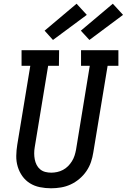

<svg xmlns="http://www.w3.org/2000/svg" viewBox="-20 -1005 682 1033"><path d="M255 8Q224 8 194.5 2Q165 -4 141 -19Q117 -34 100.5 -57Q84 -80 75.5 -108Q67 -136 67.5 -166.5Q68 -197 73 -227L143 -651H96V-735H298L297 -651H239L167 -214Q164 -197 164 -180Q164 -163 167 -147.5Q170 -132 177 -118Q184 -104 196 -94Q208 -84 223.5 -80Q239 -76 256 -76Q271 -76 287.5 -79.5Q304 -83 319 -91Q334 -99 346 -111Q358 -123 367 -137.5Q376 -152 381 -167.5Q386 -183 389 -199L463 -651H416V-735H617V-651H559L482 -185Q478 -159 469.5 -133.5Q461 -108 445 -84.5Q429 -61 407 -42.5Q385 -24 360 -12.5Q335 -1 308 3.5Q281 8 255 8ZM461 -790 415 -840 587 -985 642 -925ZM265 -790 220 -840 392 -985 447 -925Z"/></svg>

Font: Iosevka Etoile Medium
Style: Italic
Weight: 500
Italic angle: -9°
Designer: Belleve Invis
Foundry: Belleve Invis
Version: Version 22.1.2; ttfautohint (v1.8.4)